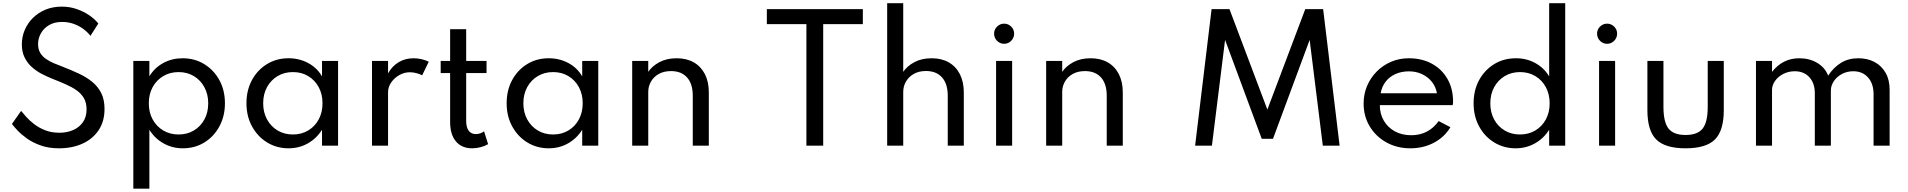

<svg xmlns="http://www.w3.org/2000/svg" viewBox="-20 -880 11530 1160"><path d="M336.5 16Q274.5 16 226 -1.2Q177.5 -18.5 142.5 -43.5Q107.5 -68.5 85 -92.8Q62.5 -117 52 -131L107.5 -210Q119 -196 138.5 -174Q158 -152 186.5 -130Q215 -108 253 -93Q291 -78 339 -78Q384.5 -78 421.5 -94Q458.5 -110 480.8 -141.5Q503 -173 503 -219.5Q503 -259 487 -286.8Q471 -314.5 442.5 -334.5Q414 -354.5 376 -371.2Q338 -388 294 -405Q263 -417.5 231 -434.2Q199 -451 172 -475.2Q145 -499.5 128.5 -533Q112 -566.5 112 -612Q112 -658 129.5 -699Q147 -740 179 -771.8Q211 -803.5 255.2 -821.8Q299.5 -840 353.5 -840Q401.5 -840 444.2 -825Q487 -810 520.5 -786.8Q554 -763.5 574 -738L526.5 -663.5Q510 -685 484.5 -704.2Q459 -723.5 426 -735.5Q393 -747.5 355 -747.5Q308.5 -747.5 276.2 -728.2Q244 -709 227 -678.5Q210 -648 210 -613.5Q210 -582.5 222.8 -561Q235.5 -539.5 257 -524.5Q278.5 -509.5 305.5 -498Q332.5 -486.5 361 -476Q412 -456 457.5 -434.8Q503 -413.5 537.5 -385.2Q572 -357 591.8 -317.5Q611.5 -278 611.5 -222Q611.5 -146.5 575.8 -93.2Q540 -40 478 -12Q416 16 336.5 16Z M785.5 260V-512H882.5V-419Q913.5 -470.5 966.2 -499.2Q1019 -528 1082.5 -528Q1156.5 -528 1214.2 -492.5Q1272 -457 1305.5 -395.8Q1339 -334.5 1339 -256Q1339 -178.5 1305.8 -116.8Q1272.5 -55 1215 -19.5Q1157.5 16 1084.5 16Q1021.5 16 968.5 -13.5Q915.5 -43 882.5 -96V260ZM1059 -67.5Q1111 -67.5 1151.5 -91.8Q1192 -116 1215 -158.5Q1238 -201 1238 -255.5Q1238 -310.5 1214.8 -353.2Q1191.5 -396 1151.2 -420.2Q1111 -444.5 1059 -444.5Q1007 -444.5 966.2 -420.2Q925.5 -396 902.2 -353.5Q879 -311 879 -256Q879 -201 902.2 -158.5Q925.5 -116 966.2 -91.8Q1007 -67.5 1059 -67.5Z M1723.5 16Q1652 16 1594.2 -19.2Q1536.5 -54.5 1502.8 -116Q1469 -177.5 1469 -256.5Q1469 -334.5 1502 -395.8Q1535 -457 1592.5 -492.5Q1650 -528 1723.5 -528Q1788.5 -528 1842.2 -499Q1896 -470 1925.5 -418.5V-512H2022.5V0H1925.5V-96Q1892 -43 1839.5 -13.5Q1787 16 1723.5 16ZM1749.5 -67.5Q1802 -67.5 1842.2 -91.8Q1882.5 -116 1905.5 -158.5Q1928.5 -201 1928.5 -256Q1928.5 -311 1905.5 -353.5Q1882.5 -396 1842.2 -420.2Q1802 -444.5 1749.5 -444.5Q1697.5 -444.5 1657 -420.2Q1616.5 -396 1593.2 -353.5Q1570 -311 1570 -256Q1570 -201.5 1593.2 -158.8Q1616.5 -116 1657 -91.8Q1697.5 -67.5 1749.5 -67.5Z M2227.5 0V-512H2324.5V-437Q2350 -481.5 2389.5 -504.8Q2429 -528 2479 -528Q2503 -528 2527.8 -522.2Q2552.5 -516.5 2570.5 -507L2530.5 -425Q2515 -433.5 2494.5 -438.5Q2474 -443.5 2456 -443.5Q2422.5 -443.5 2392.2 -426.2Q2362 -409 2343.2 -381.5Q2324.5 -354 2324.5 -322.5V0Z M2832.5 16Q2769.5 16 2734.5 -25.8Q2699.5 -67.5 2699.5 -143V-438.5H2642.5V-512H2699.5V-703.5H2796.5V-512H2919.5V-438.5H2796.5V-149Q2796.5 -111 2811.5 -90.5Q2826.5 -70 2854.5 -70Q2882.5 -70 2904.5 -86.5L2929 -9Q2909.5 2.5 2883.8 9.2Q2858 16 2832.5 16Z M3295.5 16Q3224 16 3166.2 -19.2Q3108.5 -54.5 3074.8 -116Q3041 -177.5 3041 -256.5Q3041 -334.5 3074 -395.8Q3107 -457 3164.5 -492.5Q3222 -528 3295.5 -528Q3360.5 -528 3414.2 -499Q3468 -470 3497.5 -418.5V-512H3594.5V0H3497.5V-96Q3464 -43 3411.5 -13.5Q3359 16 3295.5 16ZM3321.5 -67.5Q3374 -67.5 3414.2 -91.8Q3454.5 -116 3477.5 -158.5Q3500.5 -201 3500.5 -256Q3500.5 -311 3477.5 -353.5Q3454.5 -396 3414.2 -420.2Q3374 -444.5 3321.5 -444.5Q3269.5 -444.5 3229 -420.2Q3188.5 -396 3165.2 -353.5Q3142 -311 3142 -256Q3142 -201.5 3165.2 -158.8Q3188.5 -116 3229 -91.8Q3269.5 -67.5 3321.5 -67.5Z M3799.5 0V-512H3896.5V-446Q3920 -481 3964 -504.5Q4008 -528 4068.5 -528Q4128 -528 4171.5 -503.2Q4215 -478.5 4238.8 -432Q4262.5 -385.5 4262.5 -321V0H4165.5V-301.5Q4165.5 -373.5 4131 -412Q4096.5 -450.5 4034 -450.5Q3991 -450.5 3960.2 -433.2Q3929.5 -416 3913 -387.2Q3896.5 -358.5 3896.5 -324.5V0Z M4852 0V-734H4613V-825H5193V-734H4953.5V0Z M5340 0V-860.5H5437V-446Q5460.5 -481 5504.5 -504.5Q5548.5 -528 5609 -528Q5668.5 -528 5712 -503.2Q5755.5 -478.5 5779.2 -432Q5803 -385.5 5803 -321V0H5706V-301.5Q5706 -373.5 5671.5 -412.2Q5637 -451 5574.5 -451Q5531.5 -451 5500.8 -433.5Q5470 -416 5453.5 -387.2Q5437 -358.5 5437 -324.5V0Z M5998 0V-512H6095V0ZM6046.5 -615.5Q6030 -615.5 6016.2 -623.8Q6002.5 -632 5994.2 -646Q5986 -660 5986 -676.5Q5986 -693.5 5994.2 -707Q6002.5 -720.5 6016.2 -728.8Q6030 -737 6046.5 -737Q6063.5 -737 6077 -728.8Q6090.5 -720.5 6098.8 -707Q6107 -693.5 6107 -677Q6107 -660 6098.8 -646Q6090.5 -632 6077 -623.8Q6063.5 -615.5 6046.5 -615.5Z M6300.5 0V-512H6397.5V-446Q6421 -481 6465 -504.5Q6509 -528 6569.5 -528Q6629 -528 6672.5 -503.2Q6716 -478.5 6739.8 -432Q6763.5 -385.5 6763.5 -321V0H6666.5V-301.5Q6666.5 -373.5 6632 -412Q6597.5 -450.5 6535 -450.5Q6492 -450.5 6461.2 -433.2Q6430.5 -416 6414 -387.2Q6397.5 -358.5 6397.5 -324.5V0Z M7200.5 0 7300 -825H7408L7637 -218L7866 -825H7974L8073.5 0H7972L7892.5 -639L7671 -41.5H7603L7381.5 -639L7302 0Z M8501 16Q8420.5 16 8356.5 -19.5Q8292.5 -55 8255.5 -116.2Q8218.5 -177.5 8218.5 -254.5Q8218.5 -311.5 8239.5 -361Q8260.5 -410.5 8298 -448.2Q8335.5 -486 8385 -507Q8434.5 -528 8491 -528Q8571 -528 8631.2 -495Q8691.5 -462 8725.2 -403Q8759 -344 8759 -266Q8759 -259.5 8758.5 -255.5Q8758 -251.5 8756.5 -245H8316.5Q8316.5 -191.5 8340.8 -150.5Q8365 -109.5 8407.8 -86.2Q8450.5 -63 8506 -63Q8558.5 -63 8600 -84.5Q8641.5 -106 8672 -148.5L8743 -111.5Q8706.5 -51 8642.8 -17.5Q8579 16 8501 16ZM8321.5 -316.5H8661.5Q8654.5 -356 8630.8 -385.8Q8607 -415.5 8571.2 -432.2Q8535.5 -449 8492.5 -449Q8447.5 -449 8411.2 -432.8Q8375 -416.5 8351.8 -386.8Q8328.5 -357 8321.5 -316.5Z M9137 16Q9066 16 9008.2 -19Q8950.5 -54 8916.8 -115.5Q8883 -177 8883 -256Q8883 -334.5 8916.2 -395.8Q8949.5 -457 9007.2 -492.5Q9065 -528 9139 -528Q9203 -528 9255.8 -499Q9308.5 -470 9339.5 -418.5V-860.5H9436.5V0H9339.5V-96Q9306.5 -43.5 9253.5 -13.8Q9200.5 16 9137 16ZM9163 -67.5Q9215.5 -67.5 9256 -91.8Q9296.5 -116 9319.5 -158.5Q9342.5 -201 9342.5 -255.5Q9342.5 -310.5 9319.5 -353.2Q9296.5 -396 9256 -420.2Q9215.5 -444.5 9163.5 -444.5Q9111.5 -444.5 9071 -420.2Q9030.5 -396 9007.2 -353.2Q8984 -310.5 8984 -255.5Q8984 -201 9007 -158.5Q9030 -116 9070.5 -91.8Q9111 -67.5 9163 -67.5Z M9641 0V-512H9738V0ZM9689.5 -615.5Q9673 -615.5 9659.2 -623.8Q9645.5 -632 9637.2 -646Q9629 -660 9629 -676.5Q9629 -693.5 9637.2 -707Q9645.5 -720.5 9659.2 -728.8Q9673 -737 9689.5 -737Q9706.5 -737 9720 -728.8Q9733.5 -720.5 9741.8 -707Q9750 -693.5 9750 -677Q9750 -660 9741.8 -646Q9733.5 -632 9720 -623.8Q9706.5 -615.5 9689.5 -615.5Z M10163.5 16Q10040 16 9986.5 -37.2Q9933 -90.5 9933 -214.5V-512H10030V-234.5Q10030 -142.5 10060.5 -103.5Q10091 -64.5 10163.5 -64.5Q10236.5 -64.5 10267 -103.5Q10297.5 -142.5 10297.5 -234.5V-512H10394.5V-214.5Q10394.5 -90.5 10341 -37.2Q10287.5 16 10163.5 16Z M10589 0V-512H10686V-446Q10718.5 -487 10759.5 -507.5Q10800.5 -528 10850.5 -528Q10912.5 -528 10959.5 -499.8Q11006.5 -471.5 11025 -423Q11057 -472 11102 -500Q11147 -528 11207.5 -528Q11262.5 -528 11305 -505.5Q11347.5 -483 11372 -440.5Q11396.5 -398 11396.5 -337.5V0H11299.5V-310.5Q11299.5 -374.5 11266 -412Q11232.5 -449.5 11177 -449.5Q11138.5 -449.5 11107.8 -432.8Q11077 -416 11059.2 -389.2Q11041.5 -362.5 11041.5 -333V0H10944.5V-317Q10944.5 -377.5 10911.5 -413.5Q10878.5 -449.5 10823.5 -449.5Q10785 -449.5 10753.8 -433.2Q10722.5 -417 10704.2 -391Q10686 -365 10686 -336.5V0Z"/></svg>

Font: Spartan Thin Medium
Style: Regular
Weight: 500
Version: Version 1.004